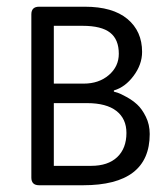

<svg xmlns="http://www.w3.org/2000/svg" viewBox="-20 -549 489 569"><path d="M95.9 0Q72.9 0 72.9 -22.6V-506.5Q72.9 -529.1 95.9 -529.1H231.5Q313.9 -529.1 357.5 -492.9Q401.1 -456.6 401.1 -395.2Q401.1 -357.9 375.9 -324.2Q350.8 -290.5 317.5 -281V-277.4Q321.8 -276.3 329 -274.1Q336.1 -271.9 354.3 -262Q372.6 -252.1 386.6 -239.2Q400.7 -226.3 412.2 -203.1Q423.7 -179.9 423.7 -151.8Q423.7 0 226.3 0ZM139.5 -301.2H227.9Q273.1 -301.2 302.6 -326.6Q332.1 -352 332.1 -389.6Q332.1 -432 306.4 -452.2Q280.6 -472.5 224.7 -472.5H139.5ZM139.5 -57.5H250.1Q300 -57.5 327.4 -83.4Q354.7 -109.4 354.7 -155Q354.7 -197 325 -220.2Q295.3 -243.4 237.8 -243.4H139.5Z"/></svg>

Font: Jaldi
Style: Regular
Weight: 400
Designer: Pablo Cosgaya and Nicolas Silva
Foundry: Omnibus-Type
Version: Version 1.001;PS 001.001;hotconv 1.0.70;makeotf.lib2.5.58329